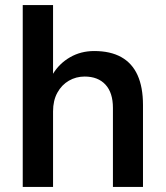

<svg xmlns="http://www.w3.org/2000/svg" viewBox="-20 -740 656 760"><path d="M70 0V-720H190V-448Q215 -489 257.5 -513.5Q300 -538 353 -538Q417 -538 460 -514Q503 -490 524.5 -442.5Q546 -395 546 -324V0H427V-313Q427 -373 397.5 -405Q368 -437 315 -437Q281 -437 252.5 -420.5Q224 -404 207 -373Q190 -342 190 -299V0Z"/></svg>

Font: DM Sans 9pt
Style: Semibold
Weight: 600
Designer: Colophon Foundry, Jonny Pinhorn
Foundry: Colophon Foundry
Version: Version 4.004;gftools[0.9.30]